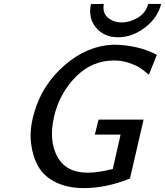

<svg xmlns="http://www.w3.org/2000/svg" viewBox="-20 -945 846 984"><path d="M446 -924Q457 -924 479 -924.5Q501 -925 512 -925Q504 -878 533.5 -854Q563 -830 604 -830Q644 -830 685 -853.5Q726 -877 740 -925H806Q788 -853 722.5 -803.5Q657 -754 585 -754Q514 -754 472.5 -803Q431 -852 446 -924ZM150 -348Q152 -356 156 -370Q197 -512 312 -611.5Q427 -711 562 -716Q686 -715 784 -664L743 -562Q717 -584 698.5 -596.5Q680 -609 643 -622Q606 -635 564 -635Q451 -635 368 -551Q285 -467 257 -347Q229 -224 274 -142Q319 -60 429 -60Q458 -60 487 -64.5Q516 -69 536.5 -74Q557 -79 558 -79L598 -255H466L485 -332H716L646 -30Q524 19 410 19Q327 19 266.5 -10.5Q206 -40 177 -90.5Q148 -141 139.5 -207.5Q131 -274 150 -348Z"/></svg>

Font: Coval
Style: Italic
Weight: 400
Foundry: Context Ltd
Version: Version 001.000